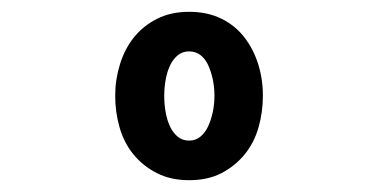

<svg xmlns="http://www.w3.org/2000/svg" viewBox="-20 -760 640 325"><path d="M300 -455Q269 -455 245.5 -467Q222 -479 206 -498.5Q190 -518 182.5 -544Q175 -570 175 -598Q175 -625 183 -651Q191 -677 206.5 -696.5Q222 -716 245.5 -728Q269 -740 300 -740Q331 -740 354.5 -728.5Q378 -717 393.5 -697Q409 -677 417 -651.5Q425 -626 425 -598Q425 -570 417.5 -544Q410 -518 394 -498.5Q378 -479 355 -467Q332 -455 300 -455ZM300 -522Q311 -522 319 -528.5Q327 -535 332 -545.5Q337 -556 340 -569.5Q343 -583 343 -598Q343 -613 340 -626.5Q337 -640 332 -650.5Q327 -661 319 -667Q311 -673 300 -673Q289 -673 281 -666.5Q273 -660 268 -649.5Q263 -639 260.5 -625.5Q258 -612 258 -598Q258 -583 260.5 -569.5Q263 -556 268 -545.5Q273 -535 281 -528.5Q289 -522 300 -522Z"/></svg>

Font: Maple Mono ExtraBold
Style: Regular
Weight: 800
Monospace: yes
Designer: subframe7536
Version: Version 7.000